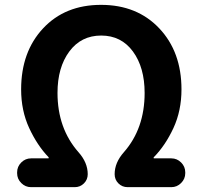

<svg xmlns="http://www.w3.org/2000/svg" viewBox="-20 -774 837 794"><path d="M108.4 0Q85 0 67.9 -17.1Q50.8 -34.2 50.8 -57.6V-61.5Q50.8 -85 67.9 -102.1Q85 -119.1 108.4 -119.1H179.7Q181.6 -119.1 181.6 -121.1Q181.6 -123 180.7 -124Q133.8 -172.9 100.6 -244.6Q67.4 -316.4 67.4 -404.3Q67.4 -559.6 158.2 -656.7Q249 -753.9 397.9 -753.9Q546.9 -753.9 638.7 -656.7Q730.5 -559.6 730.5 -404.3Q730.5 -316.4 697.3 -244.6Q664.1 -172.9 616.2 -124Q615.2 -123 615.2 -121.1Q615.2 -119.1 617.2 -119.1H688.5Q711.9 -119.1 729 -102.1Q746.1 -85 746.1 -61.5V-57.6Q746.1 -34.2 729 -17.1Q711.9 0 688.5 0H507.8Q485.4 0 469.7 -15.6Q454.1 -31.2 454.1 -53.7Q454.1 -101.6 492.2 -144.5Q578.1 -242.2 578.1 -389.6Q578.1 -495.1 529.8 -561Q481.4 -627 398.4 -627Q315.4 -627 266.6 -561Q217.8 -495.1 217.8 -389.6Q217.8 -243.2 304.7 -144.5Q342.8 -101.6 342.8 -53.7Q342.8 -31.2 327.1 -15.6Q311.5 0 289.1 0Z"/></svg>

Font: Gen Jyuu Gothic P Bold
Style: Bold
Weight: 700
Designer: [Source Han Sans]
Ryoko NISHIZUKA  (kana & ideographs); Paul D. Hunt (Latin, Greek & Cyrillic); Wenlong ZHANG  (bopomofo
Version: Version 1.002.20150607